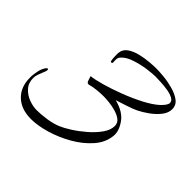

<svg xmlns="http://www.w3.org/2000/svg" viewBox="-129 -611 762 762"><g transform="rotate(45 251.5 -230.0)"><path d="M134 17Q79 17 47 -13.5Q15 -44 15 -96Q15 -101 15 -106Q15 -111 16 -115Q17 -120 18.5 -130.5Q20 -141 24 -151Q33 -172 40 -172Q43 -172 43 -167Q43 -160 36 -145Q32 -135 28.5 -125Q25 -115 25 -105Q25 -77 41.5 -59Q58 -41 81 -32.5Q104 -24 125 -24Q149 -24 179.5 -28.5Q210 -33 234 -43Q251 -50 277 -66.5Q303 -83 328.5 -105Q354 -127 371.5 -151.5Q389 -176 389 -199Q389 -216 376 -226Q363 -236 344 -241.5Q325 -247 306 -249Q287 -251 275 -251Q256 -251 237 -249Q218 -247 199 -242H197Q190 -242 186.5 -253.5Q183 -265 181 -271Q202 -273 239 -283.5Q276 -294 318 -310Q360 -326 397.5 -345.5Q435 -365 457 -385Q479 -406 479 -418Q479 -430 465.5 -437Q452 -444 433 -447Q414 -450 394.5 -451Q375 -452 363 -452Q349 -452 319 -448Q289 -444 258.5 -434Q228 -424 213 -407Q206 -400 205.5 -390.5Q205 -381 206 -372Q206 -369 202 -367.5Q198 -366 196 -371Q194 -379 193.5 -396Q193 -413 194 -416Q196 -436 214 -448.5Q232 -461 257 -467Q282 -473 306 -475Q330 -477 344 -477Q361 -477 387 -474.5Q413 -472 440 -464.5Q467 -457 485 -443.5Q503 -430 503 -407Q503 -386 487.5 -366.5Q472 -347 450.5 -331.5Q429 -316 409 -306Q393 -298 365 -289Q337 -280 319 -274Q371 -261 393.5 -228.5Q416 -196 413 -168Q409 -127 379 -93Q349 -59 306 -34.5Q263 -10 217 3.5Q171 17 134 17Z"/></g></svg>

Font: The Nautigal
Style: Regular
Weight: 400
Designer: Robert E. Leuschke
Foundry: Robert E. Leuschke
Version: Version 1.100; ttfautohint (v1.8.3)